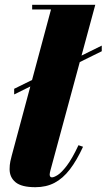

<svg xmlns="http://www.w3.org/2000/svg" viewBox="-20 -770 444 800"><path d="M39 -376.5V-400L404 -580V-556.5ZM127.5 10Q70 10 45 -10.5Q20 -31 20 -65Q20 -83 23.2 -98Q26.5 -113 29 -122L192.5 -730.5H114V-750H377L190 -59.5Q189 -55 188 -51Q187 -47 187 -43.5Q187 -31 196.5 -31Q205 -31 220.8 -41Q236.5 -51 258.5 -79.8Q280.5 -108.5 307 -165L326 -158.5Q299.5 -101 270.8 -63.8Q242 -26.5 207.2 -8.2Q172.5 10 127.5 10Z"/></svg>

Font: Bodoni Moda 11pt Black
Style: Italic
Weight: 900
Italic angle: -13°
Designer: Owen Earl
Foundry: indestructible type
Version: Version 2.004